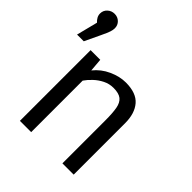

<svg xmlns="http://www.w3.org/2000/svg" viewBox="-211 -904 1037 1037"><g transform="rotate(45 307.5 -385.5)"><path d="M65.1 -770.8Q88.7 -770.8 104.9 -755.1Q121 -739.5 121 -715.9Q121 -703.6 115.9 -687.7Q110.8 -671.8 93.8 -636.4L51.8 -547.7H0.5L31.3 -669.2Q21 -678.5 14.4 -690.3Q7.7 -702.1 7.7 -715.9Q7.7 -739.5 24.6 -755.1Q41.5 -770.8 65.1 -770.8ZM111.8 0V-540H185.6L191.8 -465.1Q225.1 -506.7 274.4 -529Q323.6 -551.3 370.3 -551.3Q450.3 -551.3 486.4 -509.2Q522.6 -467.2 522.6 -392.3V0H436.4V-328.7Q436.4 -384.1 430.3 -417.9Q424.1 -451.8 404.4 -467.7Q384.6 -483.6 343.6 -483.6Q311.8 -483.6 284.1 -469.7Q256.4 -455.9 234.4 -435.1Q212.3 -414.4 197.9 -393.3V0Z"/></g></svg>

Font: FiraCode Nerd Font Mono
Style: Regular
Weight: 400
Monospace: yes
Designer: Carrois Corporate, Edenspiekermann AG, Nikita Prokopov
Foundry: Carrois Corporate, Edenspiekermann AG, Nikita Prokopov
Version: Version 6.002;Nerd Fonts 3.4.0